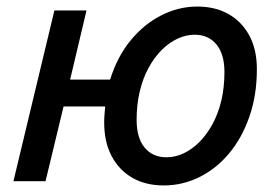

<svg xmlns="http://www.w3.org/2000/svg" viewBox="-20 -553 839 586"><path d="M480 13Q425 13 384.5 -10Q344 -33 321 -76Q298 -119 298 -179Q298 -192 299 -204Q300 -216 301 -228H174L119 0H21L146 -521H244L194 -310H316Q338 -380 378.5 -429.5Q419 -479 472 -506Q525 -533 582 -533Q637 -533 677.5 -510Q718 -487 741 -444.5Q764 -402 764 -342Q764 -262 741 -196.5Q718 -131 679 -84.5Q640 -38 588.5 -12.5Q537 13 480 13ZM488 -73Q515 -73 540.5 -85Q566 -97 588.5 -119.5Q611 -142 628.5 -174Q646 -206 655.5 -246Q665 -286 665 -333Q665 -388 640.5 -417.5Q616 -447 574 -447Q548 -447 522 -435Q496 -423 473.5 -400.5Q451 -378 433.5 -346Q416 -314 406.5 -274Q397 -234 397 -187Q397 -132 421.5 -102.5Q446 -73 488 -73Z"/></svg>

Font: Ubuntu Sans Medium
Style: Italic
Weight: 500
Italic angle: -13.5°
Designer: Dalton Maag Ltd
Foundry: Dalton Maag Ltd
Version: Version 1.006